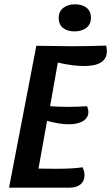

<svg xmlns="http://www.w3.org/2000/svg" viewBox="-20 -873 517 893"><path d="M477 -635Q477 -566 371 -566Q317 -566 249 -582L213 -379Q253 -376 296 -376Q338 -376 385 -379Q391 -364 391 -352Q391 -326 367 -310.5Q343 -295 300 -295Q256 -295 199 -311L159 -89Q185 -88 237 -88Q323 -88 364 -95Q373 -76 373 -57Q373 -31 354.5 -15.5Q336 0 301 0H22L149 -660Q259 -658 312 -658Q392 -658 474 -661Q477 -646 477 -635ZM403 -791Q403 -760 381.5 -743.5Q360 -727 326 -727Q293 -727 273 -743Q253 -759 253 -789Q253 -820 274.5 -836.5Q296 -853 329 -853Q362 -853 382.5 -837Q403 -821 403 -791Z"/></svg>

Font: Sansita
Style: Italic
Weight: 400
Italic angle: -11°
Designer: Pablo Cosgaya
Foundry: Omnibus-Type
Version: Version 1.006